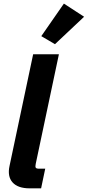

<svg xmlns="http://www.w3.org/2000/svg" viewBox="-20 -1029 479 1049"><path d="M142.1 0Q77.6 0 48.6 -32.5Q19.5 -64.9 32.2 -123L161.1 -732.4H301.8L175.3 -134.3Q171.9 -118.7 175.3 -113Q178.7 -107.4 192.9 -107.4H227.1L204.6 0ZM280.3 -787.6 205.6 -831.5 329.1 -1009.3 439.5 -937.5Z"/></svg>

Font: Schibsted Grotesk
Style: Bold Italic
Weight: 700
Italic angle: -12°
Designer: Bakken & Baeck AS, Henrik Kongsvoll
Foundry: Schibsted ASA
Version: Version 1.100;gftools[0.9.25]